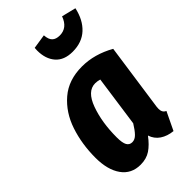

<svg xmlns="http://www.w3.org/2000/svg" viewBox="-246 -880 977 977"><g transform="rotate(-45 242.0 -391.5)"><path d="M474 -499 424 -149Q421 -133 421 -119Q421 -93 442 -84L395 14Q355 10 326.5 -9Q298 -28 287 -62Q258 -23 228 -3Q198 17 156 17Q90 17 54 -33.5Q18 -84 18 -171Q18 -269 46.5 -354.5Q75 -440 138 -494Q201 -548 298 -548Q387 -548 474 -499ZM168 -168Q168 -128 177.5 -111Q187 -94 207 -94Q226 -94 242.5 -111Q259 -128 278 -159L317 -435Q300 -440 285 -440Q228 -440 198 -357.5Q168 -275 168 -168ZM194 -766Q194 -778 195 -785L273 -797Q275 -766 289 -752.5Q303 -739 330 -739Q385 -739 407 -800L484 -781Q469 -712 427 -673Q385 -634 318 -634Q257 -634 225.5 -670Q194 -706 194 -766Z"/></g></svg>

Font: Fira Sans Extra Condensed
Style: Bold Italic
Weight: 700
Width: 3
Italic angle: -8°
Designer: Carrois Corporate & Edenspiekermann AG
Foundry: Carrois Corporate GbR & Edenspiekermann AG
Version: Version 4.203